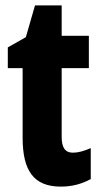

<svg xmlns="http://www.w3.org/2000/svg" viewBox="-20 -683 374 713"><path d="M251 -116C221 -116 209 -136 209 -175V-430H310V-550H209V-663H110L76 -545L9 -507V-430H64V-172C64 -49 105 10 206 10C248 10 284 0 317 -18V-133C292 -122 270 -116 251 -116Z"/></svg>

Font: Noto Sans Georgian ExtraCondensed ExtraBold
Style: Regular
Weight: 800
Width: 2
Designer: Monotype Design Team, Akaki Razmadze
Foundry: Google LLC
Version: Version 2.005